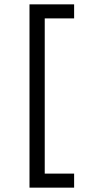

<svg xmlns="http://www.w3.org/2000/svg" viewBox="-20 -732 416 882"><path d="M115.5 130V-712H320.5V-647.5H185.5V65.5H320.5V130Z"/></svg>

Font: Overpass Light
Style: Regular
Weight: 300
Designer: Delve Withrington, Dave Bailey, Thomas Jockin
Foundry: Delve Fonts LLC
Version: Version 4.000; ttfautohint (v1.8.3)